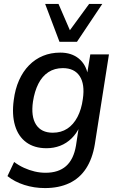

<svg xmlns="http://www.w3.org/2000/svg" viewBox="-20 -769 608 978"><path d="M209 189Q154 189 104 173Q54 157 18 128L52 56Q76 74 102.5 86Q129 98 156.5 104.5Q184 111 212 111Q278 111 316.5 77Q355 43 367 -27L382 -126H387Q371 -90 345 -64.5Q319 -39 286.5 -26.5Q254 -14 217 -14Q155 -14 114 -44Q73 -74 56.5 -129.5Q40 -185 50 -259Q57 -315 77 -360Q97 -405 128 -436.5Q159 -468 199 -484.5Q239 -501 287 -501Q344 -501 381 -471Q418 -441 428 -387L423 -388L440 -492H535L463 -34Q451 39 418.5 89Q386 139 333 164Q280 189 209 189ZM249 -93Q291 -93 322.5 -113.5Q354 -134 374.5 -173Q395 -212 402 -265Q413 -340 386 -381Q359 -422 300 -422Q258 -422 226.5 -401.5Q195 -381 175.5 -342.5Q156 -304 148 -252Q137 -176 163.5 -134.5Q190 -93 249 -93ZM283 -556 210 -749H278L336 -615L434 -749H501L372 -556Z"/></svg>

Font: Nunito Sans 10pt SemiCondensed SemiBold
Style: Italic
Weight: 600
Width: 4
Italic angle: -9°
Designer: Vernon Adams
Foundry: Vernon Adams
Version: Version 3.101;gftools[0.9.27]